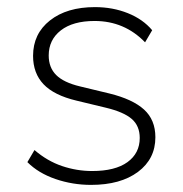

<svg xmlns="http://www.w3.org/2000/svg" viewBox="-20 -512 515 540"><path d="M236 8Q184 8 136 -8.5Q88 -25 57 -56L77 -90Q113 -59 154.5 -45Q196 -31 239 -31Q304 -31 338.5 -56Q373 -81 373 -124Q373 -158 350.5 -177.5Q328 -197 278 -209L195 -229Q132 -244 102.5 -275Q73 -306 73 -355Q73 -417 120.5 -454.5Q168 -492 247 -492Q297 -492 339.5 -475Q382 -458 408 -427L388 -393Q330 -453 246 -453Q185 -453 151 -426.5Q117 -400 117 -356Q117 -322 138 -301Q159 -280 205 -269L288 -249Q353 -233 385 -204Q417 -175 417 -126Q417 -65 368 -28.5Q319 8 236 8Z"/></svg>

Font: Nunito Sans ExtraLight
Style: Regular
Weight: 200
Designer: Vernon Adams
Foundry: Vernon Adams
Version: Version 3.006; ttfautohint (v1.8.3)